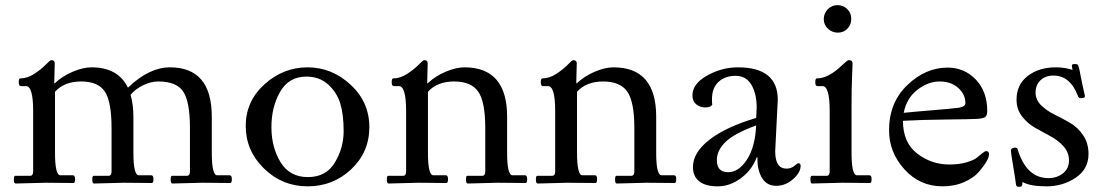

<svg xmlns="http://www.w3.org/2000/svg" viewBox="-20 -712 4288 747"><path d="M193 -466 191 -388H193Q223 -416 263 -433Q303 -450 336 -450Q439 -450 477 -372H479Q561 -450 641 -450Q804 -450 804 -258V-118Q804 -30 825 -30H874Q882 -30 882 -15Q882 0 876 0Q876 0 767 -1L651 2Q644 2 644 -13Q644 -28 649 -28H707Q719 -28 719 -45V-214Q719 -316 693 -355.5Q667 -395 596 -395Q567 -395 537 -380.5Q507 -366 488 -343Q499 -305 499 -258V-118Q499 -30 520 -30H569Q577 -30 577 -15Q577 0 571 0L462 -1L346 2Q339 2 339 -13Q339 -28 344 -28H402Q414 -28 414 -45V-214Q414 -316 388 -355.5Q362 -395 296 -395Q230 -395 194 -355V-118Q194 -30 215 -30H264Q272 -30 272 -15Q272 0 266 0L157 -1L41 2Q34 2 34 -13Q34 -28 39 -28H97Q109 -28 109 -45V-280Q109 -377 81 -377H61Q53 -377 53 -392Q53 -407 59 -407Q86 -407 113 -424.5Q140 -442 157.5 -460Q175 -478 179 -478Q193 -478 193 -466Z M936 -222Q936 -318 1009 -384Q1082 -450 1176.5 -450Q1271 -450 1344 -382.5Q1417 -315 1417 -217.5Q1417 -120 1346.5 -53.5Q1276 13 1177 13Q1078 13 1007 -56.5Q936 -126 936 -222ZM1172 -414Q1104 -414 1070 -355Q1036 -296 1036 -217.5Q1036 -139 1071.5 -81Q1107 -23 1178 -23Q1249 -23 1283 -80Q1317 -137 1317 -201.5Q1317 -266 1304 -309Q1291 -352 1257 -383Q1223 -414 1172 -414Z M1644 -466 1642 -388H1644Q1674 -416 1714 -433Q1754 -450 1787 -450Q1953 -450 1953 -258V-118Q1953 -30 1974 -30H2023Q2031 -30 2031 -15Q2031 0 2025 0Q2025 0 1916 -1L1800 2Q1793 2 1793 -13Q1793 -28 1798 -28H1856Q1868 -28 1868 -45V-214Q1868 -316 1840.5 -355.5Q1813 -395 1747 -395Q1681 -395 1645 -355V-118Q1645 -30 1666 -30H1715Q1723 -30 1723 -15Q1723 0 1717 0L1608 -1L1492 2Q1485 2 1485 -13Q1485 -28 1490 -28H1548Q1560 -28 1560 -45V-280Q1560 -377 1532 -377H1512Q1504 -377 1504 -392Q1504 -407 1510 -407Q1537 -407 1564 -424.5Q1591 -442 1608.5 -460Q1626 -478 1630 -478Q1644 -478 1644 -466Z M2224 -466 2222 -388H2224Q2254 -416 2294 -433Q2334 -450 2367 -450Q2533 -450 2533 -258V-118Q2533 -30 2554 -30H2603Q2611 -30 2611 -15Q2611 0 2605 0Q2605 0 2496 -1L2380 2Q2373 2 2373 -13Q2373 -28 2378 -28H2436Q2448 -28 2448 -45V-214Q2448 -316 2420.5 -355.5Q2393 -395 2327 -395Q2261 -395 2225 -355V-118Q2225 -30 2246 -30H2295Q2303 -30 2303 -15Q2303 0 2297 0L2188 -1L2072 2Q2065 2 2065 -13Q2065 -28 2070 -28H2128Q2140 -28 2140 -45V-280Q2140 -377 2112 -377H2092Q2084 -377 2084 -392Q2084 -407 2090 -407Q2117 -407 2144 -424.5Q2171 -442 2188.5 -460Q2206 -478 2210 -478Q2224 -478 2224 -466Z M3006 -324Q3006 -324 2996 -123Q2996 -56 3040 -56Q3058 -56 3070.5 -66.5Q3083 -77 3085 -77Q3095 -77 3095 -67Q3095 -41 3065.5 -15Q3036 11 3000 11Q2964 11 2945.5 -18.5Q2927 -48 2927 -91Q2927 -95 2927 -100H2924Q2906 -51 2863 -19Q2820 13 2772.5 13Q2725 13 2700.5 -6.5Q2676 -26 2676 -62Q2676 -119 2741 -169Q2806 -219 2922 -253Q2924 -287 2924 -293Q2924 -347 2903.5 -382Q2883 -417 2842 -417Q2801 -417 2775.5 -393.5Q2750 -370 2750 -326Q2750 -312 2751 -304Q2744 -294 2724 -294Q2704 -294 2689 -306Q2674 -318 2674 -341Q2674 -386 2731 -418Q2788 -450 2851 -450Q3006 -450 3006 -324ZM2813 -42Q2854 -42 2886 -91Q2918 -140 2922 -224Q2837 -193 2803 -160Q2769 -127 2769 -89Q2769 -42 2813 -42Z M3256 -1 3140 2Q3133 2 3133 -13Q3133 -28 3138 -28H3196Q3208 -28 3208 -45V-280Q3208 -377 3180 -377H3160Q3152 -377 3152 -392Q3152 -407 3158 -407Q3204 -407 3258 -460Q3277 -478 3282 -478Q3297 -478 3297 -466Q3297 -458 3295 -412.5Q3293 -367 3293 -297V-118Q3293 -30 3314 -30H3363Q3371 -30 3371 -15Q3371 0 3365 0ZM3292 -638.5Q3292 -616 3277 -600.5Q3262 -585 3240 -585Q3218 -585 3201.5 -600Q3185 -615 3185 -637.5Q3185 -660 3200.5 -676Q3216 -692 3238.5 -692Q3261 -692 3276.5 -676.5Q3292 -661 3292 -638.5Z M3673 -72Q3711 -72 3739 -80Q3767 -88 3780 -98L3802 -116Q3812 -124 3817 -124Q3828 -124 3828 -112Q3828 -90 3789 -44Q3770 -21 3732 -4Q3694 13 3647 13Q3559 13 3499 -53Q3439 -119 3439 -205Q3439 -313 3510 -381Q3581 -449 3667 -449Q3732 -449 3776.5 -402.5Q3821 -356 3821 -280Q3821 -264 3814 -257.5Q3807 -251 3782 -249.5Q3757 -248 3660 -247Q3563 -246 3493 -242Q3493 -157 3548.5 -114.5Q3604 -72 3673 -72ZM3496 -273Q3522 -276 3601 -282.5Q3680 -289 3708 -292.5Q3736 -296 3736 -311Q3736 -345 3708 -370Q3680 -395 3635.5 -395Q3591 -395 3549 -362.5Q3507 -330 3496 -273Z M3958 -4Q3958 8 3956 11Q3954 15 3944 15Q3934 15 3933 7Q3930 -17 3921.5 -68Q3913 -119 3913 -125.5Q3913 -132 3918.5 -135Q3924 -138 3931 -137.5Q3938 -137 3939 -132Q3973 -19 4059 -19Q4092 -19 4115.5 -37.5Q4139 -56 4139 -87.5Q4139 -119 4118 -142.5Q4097 -166 4067 -182Q4037 -198 4007 -215Q3977 -232 3956 -259.5Q3935 -287 3935 -324Q3935 -383 3978.5 -416.5Q4022 -450 4088 -450Q4123 -450 4153 -440Q4149 -456 4151 -459.5Q4153 -463 4161 -463Q4169 -463 4172 -461Q4175 -459 4178 -447.5Q4181 -436 4184 -418.5Q4187 -401 4193 -374.5Q4199 -348 4200.5 -341.5Q4202 -335 4198 -332.5Q4194 -330 4185.5 -330Q4177 -330 4174 -338Q4144 -418 4079 -418Q4047 -418 4028 -399.5Q4009 -381 4009 -352.5Q4009 -324 4030 -303Q4051 -282 4081.5 -267Q4112 -252 4142.5 -234.5Q4173 -217 4194 -186Q4215 -155 4215 -113Q4215 -54 4165 -20.5Q4115 13 4051.5 13Q3988 13 3958 -4Z"/></svg>

Font: Sedan
Style: Regular
Weight: 400
Designer: Sebastian Salazar
Foundry: Sebastian Salazar
Version: Version 1.001